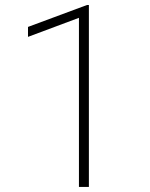

<svg xmlns="http://www.w3.org/2000/svg" viewBox="-20 -733 590 753"><path d="M328.6 -713.4V0H289.6V-663.1L89.8 -588.4V-627.4L321.3 -713.4Z"/></svg>

Font: Roboto ExtraLight
Style: Regular
Weight: 250
Designer: Christian Robertson
Foundry: Google
Version: Version 3.009; 2024